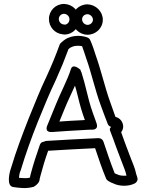

<svg xmlns="http://www.w3.org/2000/svg" viewBox="-20 -927 736 973"><path d="M37 -79C27 -52 11 17 48 21C76 25 111 30 145 21C147 21 150 20 152 19C168 10 176 -3 177 -5C179 -8 181 -14 181 -19C181 -20 182 -26 185 -36C195 -75 209 -121 224 -163C304 -168 379 -172 462 -176C478 -127 498 -69 518 -21C522 -12 535 -6 543 -2L553 2C584 18 632 19 664 2C673 -3 680 -15 676 -27L670 -46C663 -79 654 -95 641 -130L613 -204C607 -221 601 -238 594 -257C617 -287 598 -326 568 -334C567 -334 566 -335 565 -335C556 -360 547 -385 538 -411C514 -476 491 -575 466 -644C458 -669 449 -698 437 -724C435 -729 429 -735 423 -737C396 -747 361 -749 330 -737C317 -733 303 -723 289 -710C286 -707 283 -704 282 -700C260 -640 247 -608 218 -544C178 -460 162 -415 125 -326C93 -244 62 -163 37 -79ZM76 -26C77 -38 79 -50 84 -62C84 -63 85 -64 85 -64C109 -144 139 -228 171 -308C208 -397 224 -440 264 -524C292 -587 306 -621 327 -678C337 -687 343 -689 347 -690L348 -691C361 -696 382 -696 396 -693C404 -672 410 -651 418 -628C441 -565 464 -464 490 -395C502 -361 514 -330 526 -299C529 -291 536 -286 543 -284C540 -279 532 -277 540 -259C549 -237 558 -211 567 -186L595 -112C609 -74 615 -64 621 -37C603 -35 583 -38 575 -43C574 -44 573 -44 572 -44L563 -48C560 -50 561 -49 561 -49C541 -100 521 -159 504 -210C500 -221 490 -227 479 -227C388 -223 303 -218 216 -213C212 -213 206 -211 203 -209C192 -208 185 -202 182 -193C166 -148 148 -92 137 -50C134 -41 133 -33 132 -28C131 -28 130 -26 129 -26C113 -23 95 -24 76 -26ZM220 -292C220 -292 201 -255 245 -258C302 -262 343 -265 402 -268C418 -269 433 -270 445 -270C445 -270 482 -266 469 -303L462 -323C445 -369 435 -398 422 -453C410 -500 405 -522 393 -560C393 -561 392 -561 392 -561C389 -567 388 -572 388 -573C388 -573 349 -610 339 -576C324 -526 284 -451 262 -395C252 -370 234 -327 220 -292ZM228 -831C228 -791 257 -757 298 -753C299 -753 303 -752 306 -752C350 -752 382 -788 382 -829C382 -872 348 -905 306 -907H304C262 -907 228 -873 228 -831ZM278 -831C278 -845 290 -857 304 -857H305C320 -856 332 -844 332 -829C332 -815 322 -804 310 -802C307 -803 306 -803 304 -803C291 -803 278 -815 278 -831ZM281 -311C291 -336 301 -361 308 -377C321 -410 341 -450 360 -493C364 -479 369 -462 374 -441C386 -391 395 -360 410 -319C407 -319 403 -318 400 -318C356 -316 320 -314 281 -311ZM346 -829C346 -786 381 -751 424 -751C465 -751 501 -784 501 -827C501 -869 466 -903 424 -905C380 -905 346 -872 346 -829ZM396 -829C396 -844 408 -855 424 -855C439 -854 451 -841 451 -827C451 -814 439 -801 424 -801C409 -801 396 -814 396 -829Z"/></svg>

Font: Hussar Pisanka
Style: Out
Weight: 400
Designer: Robert Jablonski
Foundry: Cannot Into Space Fonts
Version: Version 1.070